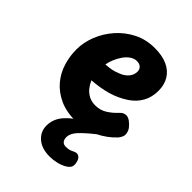

<svg xmlns="http://www.w3.org/2000/svg" viewBox="-225 -659 993 993"><g transform="rotate(45 271.5 -162.0)"><path d="M288 4Q219 4 170 -19Q121 -42 89.5 -79.5Q58 -117 43.5 -164.5Q29 -212 29 -260Q29 -313 49.5 -364.5Q70 -416 107.5 -458.5Q145 -501 196.5 -527Q248 -553 311 -553Q367 -553 404.5 -535.5Q442 -518 461.5 -486Q481 -454 481 -410Q481 -363 461 -327Q441 -291 404 -266Q359 -236 308 -221.5Q257 -207 197 -203Q206 -182 220 -164.5Q234 -147 254.5 -136Q275 -125 303 -125Q338 -125 366 -142.5Q394 -160 415 -183Q427 -196 436 -199.5Q445 -203 452 -203Q466 -203 480 -193Q494 -183 505.5 -169Q517 -155 519 -140Q523 -126 516.5 -112Q510 -98 503 -91Q466 -51 410.5 -23.5Q355 4 288 4ZM190 -312Q217 -314 234.5 -317.5Q252 -321 276 -331Q300 -340 317 -359Q334 -378 334 -404Q334 -414 329.5 -422Q325 -430 316 -435Q307 -440 293 -440Q274 -440 256 -427.5Q238 -415 224.5 -395Q211 -375 202 -353Q193 -331 190 -312ZM323 229Q265 229 231.5 200Q198 171 198 127Q198 78 232.5 39Q267 0 332 -37H416V-27Q363 15 338 42.5Q313 70 313 97Q313 114 321.5 124Q330 134 347 134Q366 134 379 128.5Q392 123 401 119Q415 114 426.5 122.5Q438 131 442 149Q447 169 442 181.5Q437 194 417 206Q398 217 372.5 223Q347 229 323 229Z"/></g></svg>

Font: Playpen Sans
Style: Bold
Weight: 700
Designer: Laura Meseguer, Veronika Burian, José Scaglione
Foundry: TypeTogether
Version: Version 1.001